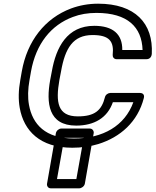

<svg xmlns="http://www.w3.org/2000/svg" viewBox="-20 -766 844 1041"><path d="M393 -85C492 -85 563 -128 592 -212H703C657 -84 538 -15 381 -15C226 -15 156 -92 137 -198C130 -237 131 -282 140 -332L148 -378C175 -529 257 -630 375 -674C414 -689 457 -696 503 -696C672 -696 749 -619 753 -495H643C644 -581 592 -626 491 -626C344 -626 284 -510 261 -379L252 -332C230 -209 241 -85 393 -85ZM402 -135C292 -135 281 -212 302 -332L311 -379C333 -505 376 -576 482 -576C573 -576 599 -542 591 -468C590 -457 598 -445 612 -445H774C796 -445 802 -463 803 -473C812 -640 712 -746 512 -746C460 -746 411 -737 365 -720C224 -667 127 -544 98 -378L90 -332C80 -277 79 -226 87 -181C109 -57 197 35 372 35C423 35 470 28 513 15C632 -22 727 -105 760 -235C765 -255 751 -262 740 -262H578C567 -262 552 -253 549 -239C531 -167 493 -135 402 -135ZM394 205H289L329 -19H434ZM410 255C421 255 437 245 440 230L488 -44C490 -55 482 -69 467 -69H312C301 -69 286 -59 283 -44L235 230C233 241 240 255 255 255Z"/></svg>

Font: Asimov
Style: WidOuIt
Weight: 500
Designer: Google
Version: Version 2.000980; 2014